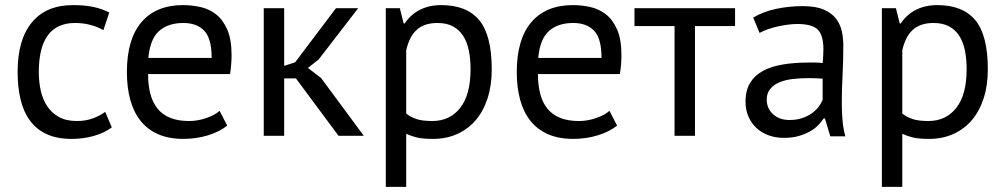

<svg xmlns="http://www.w3.org/2000/svg" viewBox="-20 -532 3938 752"><path d="M49 0ZM418 -33Q388 -11 347 0.5Q306 12 261 12Q203 12 163 -6.5Q123 -25 97.5 -59.5Q72 -94 60.5 -142.5Q49 -191 49 -250Q49 -377 105 -444.5Q161 -512 266 -512Q314 -512 347.5 -504.5Q381 -497 408 -483L385 -414Q362 -427 334 -434.5Q306 -442 274 -442Q132 -442 132 -250Q132 -212 139.5 -177.5Q147 -143 164.5 -116.5Q182 -90 210.5 -74Q239 -58 281 -58Q317 -58 345.5 -69Q374 -80 392 -94Z M477 0ZM870 -40Q840 -16 794.5 -2Q749 12 698 12Q641 12 599 -6.5Q557 -25 530 -59.5Q503 -94 490 -142Q477 -190 477 -250Q477 -378 534 -445Q591 -512 697 -512Q731 -512 765 -504.5Q799 -497 826 -476Q853 -455 870 -416.5Q887 -378 887 -315Q887 -282 881 -242H560Q560 -198 569 -164Q578 -130 597 -106.5Q616 -83 646.5 -70.5Q677 -58 721 -58Q755 -58 789 -70Q823 -82 840 -98ZM698 -442Q639 -442 603.5 -411Q568 -380 561 -305H809Q809 -381 780 -411.5Q751 -442 698 -442Z M1139 -225H1093V0H1013V-500H1093V-274L1136 -288L1296 -500H1383L1228 -299L1186 -266L1238 -226L1405 0H1306Z M1491 0ZM1491 -500H1546L1561 -440H1565Q1588 -475 1624.5 -493.5Q1661 -512 1708 -512Q1808 -512 1857 -453Q1906 -394 1906 -260Q1906 -197 1889.5 -146.5Q1873 -96 1843 -61Q1813 -26 1770.5 -7Q1728 12 1676 12Q1639 12 1617.5 7.5Q1596 3 1571 -8V200H1491ZM1693 -442Q1642 -442 1612.5 -415.5Q1583 -389 1571 -335V-87Q1589 -73 1612 -65.5Q1635 -58 1673 -58Q1742 -58 1782.5 -109.5Q1823 -161 1823 -261Q1823 -302 1816 -335.5Q1809 -369 1793.5 -392.5Q1778 -416 1753.5 -429Q1729 -442 1693 -442Z M2004 0ZM2397 -40Q2367 -16 2321.5 -2Q2276 12 2225 12Q2168 12 2126 -6.5Q2084 -25 2057 -59.5Q2030 -94 2017 -142Q2004 -190 2004 -250Q2004 -378 2061 -445Q2118 -512 2224 -512Q2258 -512 2292 -504.5Q2326 -497 2353 -476Q2380 -455 2397 -416.5Q2414 -378 2414 -315Q2414 -282 2408 -242H2087Q2087 -198 2096 -164Q2105 -130 2124 -106.5Q2143 -83 2173.5 -70.5Q2204 -58 2248 -58Q2282 -58 2316 -70Q2350 -82 2367 -98ZM2225 -442Q2166 -442 2130.5 -411Q2095 -380 2088 -305H2336Q2336 -381 2307 -411.5Q2278 -442 2225 -442Z M2859 -430H2702V0H2622V-430H2465V-500H2859Z M2900 0ZM2930 -463Q2968 -486 3018.5 -497Q3069 -508 3124 -508Q3176 -508 3207.5 -494Q3239 -480 3255.5 -457.5Q3272 -435 3277.5 -408Q3283 -381 3283 -354Q3283 -294 3280 -237Q3277 -180 3277 -129Q3277 -92 3280 -59Q3283 -26 3291 2H3232L3211 -68H3206Q3197 -54 3183.5 -40.5Q3170 -27 3151 -16.5Q3132 -6 3107 1Q3082 8 3050 8Q3018 8 2990.5 -2Q2963 -12 2943 -30.5Q2923 -49 2911.5 -75Q2900 -101 2900 -134Q2900 -178 2918 -207.5Q2936 -237 2968.5 -254.5Q3001 -272 3046.5 -279.5Q3092 -287 3147 -287Q3161 -287 3174.5 -287Q3188 -287 3202 -285Q3205 -315 3205 -339Q3205 -394 3183 -416Q3161 -438 3103 -438Q3086 -438 3066.5 -435.5Q3047 -433 3026.5 -428.5Q3006 -424 2987.5 -417.5Q2969 -411 2955 -403ZM3072 -62Q3100 -62 3122 -69.5Q3144 -77 3160 -88.5Q3176 -100 3186.5 -114Q3197 -128 3202 -141V-224Q3188 -225 3173.5 -225.5Q3159 -226 3145 -226Q3114 -226 3084.5 -222.5Q3055 -219 3032.5 -209.5Q3010 -200 2996.5 -183.5Q2983 -167 2983 -142Q2983 -107 3008 -84.5Q3033 -62 3072 -62Z M3434 0ZM3434 -500H3489L3504 -440H3508Q3531 -475 3567.5 -493.5Q3604 -512 3651 -512Q3751 -512 3800 -453Q3849 -394 3849 -260Q3849 -197 3832.5 -146.5Q3816 -96 3786 -61Q3756 -26 3713.5 -7Q3671 12 3619 12Q3582 12 3560.5 7.5Q3539 3 3514 -8V200H3434ZM3636 -442Q3585 -442 3555.5 -415.5Q3526 -389 3514 -335V-87Q3532 -73 3555 -65.5Q3578 -58 3616 -58Q3685 -58 3725.5 -109.5Q3766 -161 3766 -261Q3766 -302 3759 -335.5Q3752 -369 3736.5 -392.5Q3721 -416 3696.5 -429Q3672 -442 3636 -442Z"/></svg>

Font: PT Sans
Style: Regular
Weight: 400
Version: Version 2.003W OFL; ttfautohint (v1.6)